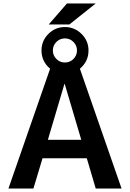

<svg xmlns="http://www.w3.org/2000/svg" viewBox="-20 -1095 755 1115"><path d="M369 -1075H536L383 -953H263ZM494 -802Q494 -738 444 -696L686 0H536L484 -176H227L174 0H29L271 -696Q221 -738 221 -802Q221 -858 261 -898Q301 -938 357 -938Q413 -938 453.5 -898Q494 -858 494 -802ZM406.5 -752.5Q427 -773 427 -802Q427 -831 406.5 -851.5Q386 -872 357 -872Q328 -872 307.5 -851.5Q287 -831 287 -802Q287 -773 307.5 -752.5Q328 -732 357 -732Q386 -732 406.5 -752.5ZM258 -283H452L356 -607H354Z"/></svg>

Font: Mplus 1p Bold
Style: Bold
Weight: 700
Version: Version 1.061